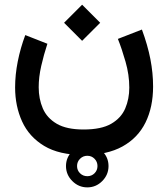

<svg xmlns="http://www.w3.org/2000/svg" viewBox="-20 -455 728 831"><path d="M265.6 263.7Q265.6 226.1 293 199Q320.3 171.9 357.9 171.9Q395.5 171.9 422.6 199Q449.7 226.1 449.7 263.7Q449.7 301.3 422.6 328.6Q395.5 356 357.9 356Q320.3 356 293 328.6Q265.6 301.3 265.6 263.7ZM313.5 263.7Q313.5 282.2 326.4 294.9Q339.4 307.6 357.9 307.6Q376.5 307.6 389.2 294.9Q401.9 282.2 401.9 263.7Q401.9 245.1 389.2 232.2Q376.5 219.2 357.9 219.2Q339.4 219.2 326.4 232.2Q313.5 245.1 313.5 263.7ZM335.4 -434.6 413.6 -356.4 335.4 -278.3 257.3 -356.4ZM341.8 105.5Q418.5 105.5 461.4 80.6Q504.4 55.7 522 14.4Q539.6 -26.9 539.6 -75.7Q539.6 -131.3 523.4 -187.7Q507.3 -244.1 490.2 -286.6L594.2 -327.1Q619.1 -259.8 630.9 -199.2Q642.6 -138.7 642.6 -80.6Q642.6 8.3 609.9 75Q577.1 141.6 510.5 178.7Q443.8 215.8 341.8 215.8Q236.3 215.8 171.1 176.5Q106 137.2 75.7 70.8Q45.4 4.4 45.4 -76.7Q45.4 -131.3 56.9 -189.2Q68.4 -247.1 89.4 -303.2L185.1 -265.6Q169.4 -217.8 158.4 -169.4Q147.5 -121.1 147.5 -77.6Q147.5 -27.3 165.3 14.2Q183.1 55.7 225.6 80.6Q268.1 105.5 341.8 105.5Z"/></svg>

Font: Vazirmatn UI NL Medium
Style: Regular
Weight: 500
Designer: Saber Rastikerdar
Foundry: Saber Rastikerdar
Version: Version 33.003